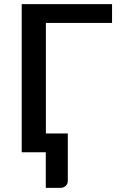

<svg xmlns="http://www.w3.org/2000/svg" viewBox="-20 -740 581 933"><path d="M524.5 -628.5V-720H85.5V0H202.5V173H272C283 173 292 169.8 299 163.5C306 157.2 309.5 149 309.5 139V-91.5H203V-628.5Z"/></svg>

Font: Lato Semibold
Style: Regular
Weight: 600
Designer: Lukasz Dziedzic
Foundry: tyPoland Lukasz Dziedzic
Version: Version 2.006; 2014-01-15